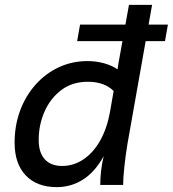

<svg xmlns="http://www.w3.org/2000/svg" viewBox="-20 -760 710 789"><path d="M213 9Q132 9 86 -39Q40 -87 40 -174Q40 -244 62.5 -305Q85 -366 126 -412Q167 -458 221.5 -483.5Q276 -509 340 -509Q375 -509 407.5 -500Q440 -491 463 -475L467 -501L510 -740H605L504 -170Q496 -122 491 -74.5Q486 -27 486 0H392Q392 -29 395.5 -59Q399 -89 406 -118Q370 -53 321 -22Q272 9 213 9ZM235 -78Q283 -78 323.5 -105.5Q364 -133 392 -183Q420 -233 432 -300L447 -386Q409 -424 341 -424Q277 -424 232 -390Q187 -356 163 -301.5Q139 -247 139 -185Q139 -133 164 -105.5Q189 -78 235 -78ZM297 -591 309 -659H670L658 -591Z"/></svg>

Font: Livvic Medium
Style: Italic
Weight: 500
Italic angle: -10°
Designer: Jacques Le Bailly, Baron von Fonthausen
Version: Version 1.001; ttfautohint (v1.8.2)